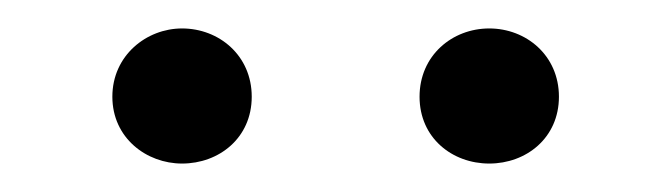

<svg xmlns="http://www.w3.org/2000/svg" viewBox="-20 -785 472 135"><path d="M108 -670C134 -670 157 -688 157 -717C157 -746 134 -765 108 -765C83 -765 59 -746 59 -717C59 -688 83 -670 108 -670ZM324 -670C350 -670 373 -688 373 -717C373 -746 350 -765 324 -765C298 -765 275 -746 275 -717C275 -688 298 -670 324 -670Z"/></svg>

Font: Noto Serif SC Light
Style: Regular
Weight: 300
Designer: Ryoko NISHIZUKA 西塚涼子 (kana & ideographs); Frank Grießhammer (Latin, Greek & Cyrillic); Wenlong ZHANG 张文龙 (bopomofo); San
Foundry: Adobe
Version: Version 2.001;hotconv 1.1.0;makeotfexe 2.6.0